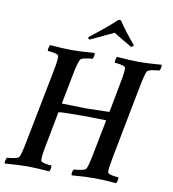

<svg xmlns="http://www.w3.org/2000/svg" viewBox="-99 -919 902 1003"><g transform="rotate(10 352.0 -418.0)"><path d="M455.1 -839.8Q460.9 -839.8 465.8 -832Q494.1 -788.1 549.8 -722.7Q548.8 -712.9 537.1 -710.9Q450.2 -761.7 440.4 -768.6Q435.5 -765.6 318.4 -710.9Q307.6 -712.9 309.6 -722.7Q399.4 -792 441.4 -832Q451.2 -839.8 455.1 -839.8ZM237.3 -640.6Q281.2 -640.6 355.5 -646.5Q358.4 -641.6 356.4 -630.4Q354.5 -619.1 349.6 -614.3Q335.9 -614.3 313 -609.9Q290 -605.5 286.1 -597.7Q276.4 -580.1 263.7 -515.6L233.4 -359.4L234.4 -356.4Q351.6 -353.5 360.4 -353.5Q372.1 -353.5 483.4 -356.4Q486.3 -358.4 486.3 -360.4L515.6 -515.6Q528.3 -580.1 525.4 -597.7Q524.4 -605.5 503.4 -609.9Q482.4 -614.3 468.8 -614.3Q466.8 -618.2 468.8 -630.4Q470.7 -642.6 474.6 -646.5Q546.9 -640.6 592.8 -640.6Q636.7 -640.6 710.9 -646.5Q713.9 -641.6 711.4 -630.4Q709 -619.1 704.1 -614.3Q690.4 -614.3 667.5 -609.9Q644.5 -605.5 640.6 -597.7Q631.8 -582 619.1 -515.6L543.9 -127Q531.2 -59.6 533.2 -44.9Q534.2 -37.1 555.7 -32.7Q577.1 -28.3 590.8 -28.3Q592.8 -23.4 590.3 -11.7Q587.9 0 584 3.9Q513.7 -2 466.8 -2Q422.9 -2 348.6 3.9Q345.7 -1 347.7 -12.2Q349.6 -23.4 354.5 -28.3Q369.1 -28.3 392.1 -32.7Q415 -37.1 418.9 -44.9Q427.7 -60.5 440.4 -127L475.6 -306.6L474.6 -310.5Q398.4 -312.5 352.5 -312.5Q232.4 -312.5 224.6 -308.6L222.7 -305.7L188.5 -127Q175.8 -62.5 178.7 -44.9Q179.7 -37.1 200.7 -32.7Q221.7 -28.3 235.4 -28.3Q237.3 -24.4 235.4 -12.2Q233.4 0 229.5 3.9Q159.2 -2 112.3 -2Q67.4 -2 -6.8 3.9Q-8.8 0 -6.3 -11.7Q-3.9 -23.4 0 -28.3Q13.7 -28.3 36.6 -32.7Q59.6 -37.1 63.5 -44.9Q72.3 -60.5 85 -127L161.1 -515.6Q173.8 -580.1 170.9 -597.7Q169.9 -605.5 148.4 -609.9Q127 -614.3 113.3 -614.3Q111.3 -619.1 113.8 -630.9Q116.2 -642.6 120.1 -646.5Q192.4 -640.6 237.3 -640.6Z"/></g></svg>

Font: Crimson
Style: SemiboldItalic
Weight: 600
Italic angle: -11°
Version: Version 0.8 ; ttfautohint (v1.00) -l 8 -r 50 -G 200 -x 14 -D